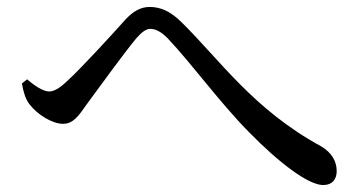

<svg xmlns="http://www.w3.org/2000/svg" viewBox="-20 -618 1040 552"><path d="M43 -378C47 -355 53 -333 65 -318C87 -289 130 -262 161 -262C191 -262 206 -285 230 -319C266 -368 337 -466 372 -508C388 -526 400 -535 412 -535C426 -535 442 -528 461 -509C533 -433 611 -324 696 -238C781 -151 866 -86 909 -86C935 -86 948 -102 948 -126C948 -153 935 -179 902 -198C708 -304 612 -446 502 -554C469 -587 440 -598 410 -598C384 -598 362 -585 340 -561C304 -521 218 -426 171 -383C151 -364 135 -355 121 -355C105 -355 81 -370 58 -390Z"/></svg>

Font: Noto Serif CJK SC Medium
Style: Regular
Weight: 500
Designer: Ryoko NISHIZUKA 西塚涼子 (kana & ideographs); Frank Grießhammer (Latin, Greek & Cyrillic); Wenlong ZHANG 张文龙 (bopomofo); San
Foundry: Adobe
Version: Version 2.001;hotconv 1.1.0;makeotfexe 2.6.0